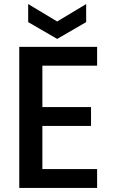

<svg xmlns="http://www.w3.org/2000/svg" viewBox="-20 -927 564 947"><path d="M189 -603V-399H429V-306H189V-93H459V0H75V-696H459V-603ZM405 -818 262 -735 119 -818V-907L262 -821L405 -907Z"/></svg>

Font: Poppins-Tabular Medium
Style: Regular
Weight: 500
Designer: Ninad Kale (Devanagari), Jonny Pinhorn (Latin)
Foundry: Indian Type Foundry
Version: Version 4.004